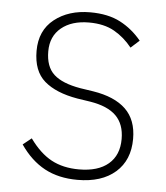

<svg xmlns="http://www.w3.org/2000/svg" viewBox="-46 -619 582 673"><g transform="rotate(5 244.5 -282.5)"><path d="M49 -95 79 -119Q115 -69 156 -47Q197 -25 253 -25Q320 -25 356.5 -56Q393 -87 393 -144Q393 -196 363.5 -225.5Q334 -255 272 -265L226 -272Q150 -285 109.5 -320Q69 -355 69 -426Q69 -498 119 -537.5Q169 -577 245 -577Q308 -577 351 -554.5Q394 -532 426 -493L396 -466Q369 -500 333 -520.5Q297 -541 244 -541Q183 -541 146.5 -511Q110 -481 110 -428Q110 -374 139.5 -347Q169 -320 233 -309L279 -302Q355 -290 394 -252.5Q433 -215 433 -148Q433 -73 384.5 -30.5Q336 12 251 12Q184 12 135 -14.5Q86 -41 49 -95Z"/></g></svg>

Font: Anuphan ExtraLight
Style: Regular
Weight: 200
Designer: Cadson Demak
Version: Version 3.001